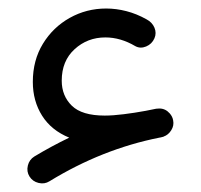

<svg xmlns="http://www.w3.org/2000/svg" viewBox="-20 -397 471 451"><path d="M49.3 17.6Q42 5.9 45.4 -8.1Q48.8 -22 60.5 -29.3Q101.1 -53.7 142.6 -73.7Q100.6 -90.8 78.9 -125.2Q57.1 -159.7 57.1 -204.6Q57.1 -255.4 80.8 -294.2Q104.5 -333 143.8 -355Q183.1 -377 229.5 -377Q252.9 -377 276.9 -370.8Q300.8 -364.7 324.2 -351.6Q337.4 -344.7 342.8 -332Q348.1 -319.3 342.8 -307.1Q336.9 -293.5 323.2 -287.8Q309.6 -282.2 297.9 -288.6Q263.2 -309.1 227.5 -309.1Q185.5 -309.1 155.3 -281.5Q125 -253.9 125 -207.5Q125 -171.9 148.7 -148.7Q172.4 -125.5 226.1 -125.5Q245.1 -125.5 270.5 -128.7Q295.9 -131.8 322.3 -136.7Q334.5 -139.2 346.7 -141.6Q350.6 -142.1 354 -142.1Q354 -142.1 354.5 -142.1Q354.5 -142.1 354.5 -142.1Q368.7 -142.1 378.9 -130.4Q385.3 -123 386.7 -114.3Q389.2 -102.1 382.3 -91.1Q375.5 -80.1 364.3 -76.2Q364.3 -76.2 363.8 -75.7Q363.8 -75.7 363.3 -75.7Q360.4 -74.7 357.4 -74.2Q356 -73.7 354.5 -73.7Q219.7 -46.9 96.2 28.8Q84.5 36.1 70.6 32.7Q56.6 29.3 49.3 17.6Z"/></svg>

Font: Mikhak-DS1-FD Medium
Style: Regular
Weight: 500
Designer: Amin Abedi
Version: Version 3.2